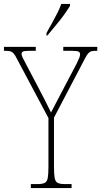

<svg xmlns="http://www.w3.org/2000/svg" viewBox="-29 -951 512 971"><path d="M127 0V-20H160Q185 -20 197 -26Q209 -32 212.5 -51Q216 -70 216 -108V-354L58 -651Q48 -672 39.5 -681Q31 -690 21.5 -692Q12 -694 -5 -694H-9V-714H152V-694H120Q93 -694 86.5 -690Q80 -686 80 -678Q80 -670 86.5 -657.5Q93 -645 103 -626L165 -508Q182 -476 198 -444.5Q214 -413 229 -382Q237 -397 248.5 -419.5Q260 -442 277 -474L359 -630Q369 -651 372.5 -660Q376 -669 376 -677Q376 -685 369 -689.5Q362 -694 336 -694H291V-714H463V-694H459Q443 -694 434 -692Q425 -690 417 -681Q409 -672 399 -652L244 -356V-108Q244 -70 247.5 -51Q251 -32 263 -26Q275 -20 300 -20H333V0ZM206 -784Q221 -811 235 -836Q249 -861 261 -885Q273 -909 281 -931H325V-921Q317 -908 304 -889Q291 -870 274.5 -849Q258 -828 241 -808Q224 -788 210 -771H206Z"/></svg>

Font: Noto Serif Khmer Condensed Thin
Style: Regular
Weight: 250
Width: 3
Designer: Danh Hong and the Monotype Design Team
Foundry: Monotype Imaging Inc.
Version: Version 2.004